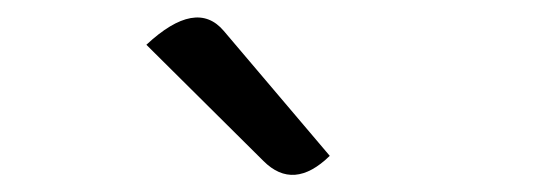

<svg xmlns="http://www.w3.org/2000/svg" viewBox="-20 -861 642 223"><path d="M363 -680Q321 -639 286 -674L150 -809Q208 -863 240 -825L363 -680Z"/></svg>

Font: Swei Half Moon CJK TC
Style: DemiLight
Weight: 350
Version: Version 2.125